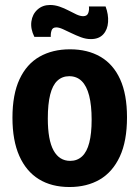

<svg xmlns="http://www.w3.org/2000/svg" viewBox="-20 -738 560 771"><path d="M259 13Q187 13 136 -18.5Q85 -50 57.5 -112Q30 -174 30 -265Q30 -359 58.5 -420Q87 -481 139 -510.5Q191 -540 261 -540Q332 -540 383.5 -510Q435 -480 462.5 -419.5Q490 -359 490 -267Q490 -171 461 -109Q432 -47 380.5 -17Q329 13 259 13ZM262 -92Q290 -92 309.5 -110Q329 -128 338.5 -165Q348 -202 348 -257Q348 -315 338 -354Q328 -393 308 -412.5Q288 -432 258 -432Q230 -432 210.5 -414Q191 -396 181.5 -358Q172 -320 172 -262Q172 -176 195 -134Q218 -92 262 -92ZM345 -581Q325 -581 305 -588.5Q285 -596 266.5 -605Q248 -614 232.5 -621Q217 -628 206 -628Q191 -628 187 -615.5Q183 -603 184 -590H118Q102 -622 106 -651.5Q110 -681 130.5 -699.5Q151 -718 181 -718Q200 -718 219 -711.5Q238 -705 255 -696Q272 -687 287 -680Q302 -673 314 -673Q330 -673 334.5 -686Q339 -699 337 -712H404Q416 -680 414 -649.5Q412 -619 394.5 -600Q377 -581 345 -581Z"/></svg>

Font: Bricolage Grotesque 36pt SemiCondensed
Style: Bold
Weight: 700
Width: 4
Designer: Mathieu Triay
Foundry: Atelier Triay
Version: Version 1.001;gftools[0.9.33.dev8+g029e19f]